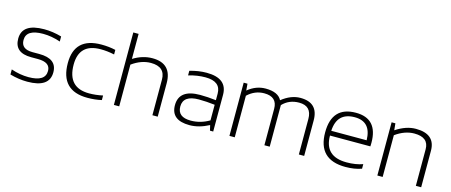

<svg xmlns="http://www.w3.org/2000/svg" viewBox="-45 -1243 4201 1787"><g transform="rotate(15 2055.5 -349.0)"><path d="M68.4 -24.4V-73.2Q153.8 -43.9 236.3 -43.9Q397.9 -43.9 397.9 -146.5Q397.9 -229.5 278.3 -229.5H212.9Q51.8 -229.5 51.8 -366.2Q51.8 -512.7 265.1 -512.7Q347.2 -512.7 432.6 -488.3V-439.5Q347.2 -468.8 265.1 -468.8Q103 -468.8 103 -366.2Q103 -278.3 212.9 -278.3H278.3Q449.2 -278.3 449.2 -146.5Q449.2 0 236.3 0Q153.8 0 68.4 -24.4Z M952.1 -14.6Q888.7 0 815.4 0Q556.6 0 556.6 -266.1Q556.6 -512.7 815.4 -512.7Q888.7 -512.7 952.1 -498V-454.1Q883.8 -468.8 820.3 -468.8Q612.8 -468.8 612.8 -266.1Q612.8 -43.9 820.3 -43.9Q883.8 -43.9 952.1 -58.6Z M1071.8 0V-698.2H1123V-457Q1212.9 -512.7 1307.1 -512.7Q1494.1 -512.7 1494.1 -321.8V0H1442.9V-342.8Q1442.9 -466.8 1304.7 -466.8Q1212.4 -466.8 1123 -401.9V0Z M1621.1 -145Q1621.1 -297.9 1824.2 -297.9Q1896 -297.9 1977.5 -288.1V-351.1Q1977.5 -468.8 1829.6 -468.8Q1750.5 -468.8 1667.5 -444.3V-488.3Q1750.5 -512.7 1829.6 -512.7Q2028.8 -512.7 2028.8 -353.5V0H1997.6L1985.8 -50.8Q1889.6 0 1799.3 0Q1621.1 0 1621.1 -145ZM1824.2 -253.9Q1672.4 -253.9 1672.4 -146.5Q1672.4 -43.9 1799.3 -43.9Q1893.1 -43.9 1977.5 -93.8V-244.1Q1896 -253.9 1824.2 -253.9Z M2185.1 0V-512.7H2221.7L2227.1 -448.2Q2305.7 -512.7 2397.5 -512.7Q2518.6 -512.7 2554.2 -442.4Q2642.6 -512.7 2733.4 -512.7Q2905.3 -512.7 2905.3 -342.3V0H2854V-342.3Q2854 -466.8 2732.9 -466.8Q2636.2 -466.8 2573.2 -400.4V0H2522V-350.6Q2522 -466.8 2397 -466.8Q2306.2 -466.8 2236.3 -400.4V0Z M3268.1 -512.7Q3478.5 -512.7 3478.5 -279.8Q3478.5 -263.2 3477.5 -245.1H3088.4Q3088.4 -43.9 3301.3 -43.9Q3388.7 -43.9 3456.5 -68.4V-24.4Q3388.7 0 3301.3 0Q3037.1 0 3037.1 -262.2Q3037.1 -512.7 3268.1 -512.7ZM3088.4 -291H3429.2Q3426.3 -469.7 3268.1 -469.7Q3097.2 -469.7 3088.4 -291Z M3610.4 0V-512.7H3647L3653.3 -447.3Q3751.5 -512.7 3845.7 -512.7Q4032.7 -512.7 4032.7 -351.1V0H3981.4V-352.5Q3981.4 -466.8 3843.3 -466.8Q3751 -466.8 3661.6 -401.9V0Z"/></g></svg>

Font: Voltera Light
Style: Light
Weight: 300
Designer: Bernd Montag
Version: Version 1.301